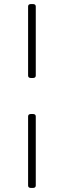

<svg xmlns="http://www.w3.org/2000/svg" viewBox="-20 -790 315 950"><path d="M134 -404Q119 -404 119 -416V-758Q119 -770 134 -770H142Q157 -770 157 -758V-416Q157 -404 142 -404ZM134 140Q119 140 119 128V-214Q119 -226 134 -226H142Q157 -226 157 -214V128Q157 140 142 140Z"/></svg>

Font: Asap Semi Expanded Thin
Style: Regular
Weight: 100
Width: 6
Designer: Pablo Cosgaya
Foundry: Omnibus-Type
Version: Version 3.001; ttfautohint (v1.8.4.7-5d5b)